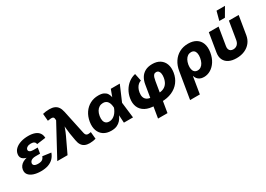

<svg xmlns="http://www.w3.org/2000/svg" viewBox="-1 -1728 4007 2895"><g transform="rotate(-30 2002.5 -280.0)"><path d="M238.8 10.3Q166 10.3 111.3 -8.3Q56.6 -26.9 29.1 -62.5Q1.5 -98.1 10.3 -149.4Q15.6 -182.1 34.7 -207.5Q53.7 -232.9 85 -250.5Q116.2 -268.1 158.9 -277.3Q201.7 -286.6 254.4 -286.6H365.7L356 -227.1H277.3Q247.6 -227.1 225.6 -219.7Q203.6 -212.4 190.9 -198.7Q178.2 -185.1 174.8 -167Q170.4 -141.1 190.7 -125.2Q210.9 -109.4 258.3 -109.4Q289.6 -109.4 310.5 -116.7Q331.5 -124 344.7 -139.2Q357.9 -154.3 365.2 -176.8L511.7 -156.7Q493.2 -103 457.3 -65.7Q421.4 -28.3 367.2 -9Q313 10.3 238.8 10.3ZM251.5 -263.2Q201.2 -263.2 163.1 -271Q125 -278.8 99.9 -294.7Q74.7 -310.5 64.5 -334.5Q54.2 -358.4 59.6 -390.6Q67.9 -441.4 106.2 -476.6Q144.5 -511.7 203.4 -530Q262.2 -548.3 331.5 -548.3Q398.4 -548.3 445.6 -531.2Q492.7 -514.2 517.8 -479.7Q543 -445.3 543.9 -394.5L389.2 -373.5Q388.2 -399.4 368.4 -414.3Q348.6 -429.2 311.5 -429.2Q272 -429.2 247.1 -413.6Q222.2 -397.9 218.8 -375.5Q215.3 -353 235.6 -339.1Q255.9 -325.2 293.9 -325.2H372.1L361.8 -263.2Z M524.4 0 817.4 -542 815.9 -558.6Q815.9 -581.1 807.4 -592Q798.8 -603 780.5 -605Q762.2 -606.9 731.9 -601.1L706.1 -598.1L695.3 -723.6Q716.8 -730 748.5 -733.9Q780.3 -737.8 811 -737.8Q861.3 -737.8 897.5 -722.7Q933.6 -707.5 956.5 -675Q979.5 -642.6 990.7 -589.8L1079.6 -172.4Q1084.5 -148.9 1094.7 -136.7Q1105 -124.5 1120.6 -121.6Q1136.2 -118.7 1157.7 -122.1L1181.6 -126L1192.9 -3.9Q1172.9 2.4 1143.6 6.8Q1114.3 11.2 1085.4 11.2Q1038.6 11.2 1004.4 -3.9Q970.2 -19 948.7 -51.8Q927.2 -84.5 918.5 -137.7L897 -262.2Q888.7 -315.9 884.3 -370.1Q879.9 -424.3 877 -484.9H914.1Q891.1 -424.3 872.1 -370.1Q853 -315.9 827.6 -262.2L703.6 0Z M1462.9 11.7Q1383.3 11.7 1329.8 -23.4Q1276.4 -58.6 1254.2 -121.6Q1231.9 -184.6 1245.6 -269Q1259.8 -354 1302 -416.5Q1344.2 -479 1408.7 -513.7Q1473.1 -548.3 1553.2 -548.3Q1610.8 -548.3 1645.5 -531.5Q1680.2 -514.6 1698 -487.3Q1715.8 -460 1722.2 -427.7Q1728.5 -395.5 1730 -365.2H1778.8L1810.1 -275.9L1843.3 0H1684.6L1668 -272Q1666.5 -303.7 1659.7 -330.1Q1652.8 -356.4 1639.9 -375.2Q1627 -394 1606.9 -404.5Q1586.9 -415 1559.1 -415Q1522.5 -415 1493.4 -397.7Q1464.4 -380.4 1445.1 -348.1Q1425.8 -315.9 1418 -270Q1410.6 -224.6 1418.2 -191.9Q1425.8 -159.2 1447.8 -141.8Q1469.7 -124.5 1504.9 -124.5Q1533.7 -124.5 1558.6 -136Q1583.5 -147.5 1604 -167Q1624.5 -186.5 1640.6 -212.9Q1656.7 -239.3 1667.5 -269L1769 -541H1925.3L1808.6 -269L1748 -182.1H1697.8Q1685.5 -151.4 1669.4 -117.7Q1653.3 -84 1627.4 -54.4Q1601.6 -24.9 1561.8 -6.6Q1522 11.7 1462.9 11.7Z M2161.1 204.1 2251.5 -340.3Q2261.7 -401.4 2290.5 -449.2Q2319.3 -497.1 2369.9 -524.7Q2420.4 -552.2 2495.1 -552.2Q2573.7 -552.2 2627 -517.6Q2680.2 -482.9 2702.4 -421.4Q2724.6 -359.9 2711.4 -277.8Q2696.8 -189.5 2647 -124.5Q2597.2 -59.6 2516.8 -23.9Q2436.5 11.7 2329.6 11.7H2227.1Q2121.1 11.7 2054.7 -24.4Q1988.3 -60.5 1961.7 -124.5Q1935.1 -188.5 1949.2 -272Q1960.9 -341.3 1995.1 -399.4Q2029.3 -457.5 2081.1 -497.1Q2132.8 -536.6 2197.3 -550.8L2224.1 -421.9Q2197.8 -414.6 2175.3 -394.8Q2152.8 -375 2137.5 -344.7Q2122.1 -314.5 2116.2 -276.4Q2108.4 -230 2119.6 -195.6Q2130.9 -161.1 2162.8 -141.8Q2194.8 -122.6 2249.5 -122.6H2352.1Q2409.2 -122.6 2448.7 -141.6Q2488.3 -160.6 2512 -197Q2535.6 -233.4 2544.4 -285.6Q2550.8 -324.7 2546.1 -354.5Q2541.5 -384.3 2526.1 -400.9Q2510.7 -417.5 2484.4 -417.5Q2459 -417.5 2444.6 -401.9Q2430.2 -386.2 2422.6 -360.8Q2415 -335.4 2410.2 -306.2L2325.7 204.1Z M2719.2 204.1 2795.9 -256.8Q2810.1 -345.2 2853.3 -410.6Q2896.5 -476.1 2963.4 -512.2Q3030.3 -548.3 3116.2 -548.3Q3197.3 -548.3 3253.2 -514.9Q3309.1 -481.4 3332.8 -418Q3356.4 -354.5 3341.8 -264.2Q3327.6 -179.2 3288.1 -117.9Q3248.5 -56.6 3193.6 -23.9Q3138.7 8.8 3076.7 8.8Q3036.6 8.8 3008.8 -4.6Q2981 -18.1 2964.4 -39.6Q2947.8 -61 2940.4 -86.4H2937L2889.2 204.1ZM3043 -125Q3075.7 -125 3101.3 -143.1Q3127 -161.1 3144 -193.8Q3161.1 -226.6 3168.5 -271Q3175.8 -314.9 3169.4 -347.4Q3163.1 -379.9 3143.6 -397.5Q3124 -415 3091.3 -415Q3059.1 -415 3032.7 -397.5Q3006.3 -379.9 2988.8 -347.7Q2971.2 -315.4 2963.4 -271Q2956.5 -227.1 2963.4 -194.1Q2970.2 -161.1 2990.5 -143.1Q3010.7 -125 3043 -125Z M3644.5 8.3Q3564.9 8.3 3511.2 -19.3Q3457.5 -46.9 3434.1 -97.7Q3410.6 -148.4 3422.4 -218.3L3475.6 -541H3645.5L3594.2 -230Q3588.9 -198.7 3596.4 -176.8Q3604 -154.8 3622.3 -143.3Q3640.6 -131.8 3668 -131.8Q3695.3 -131.8 3717.3 -143.3Q3739.3 -154.8 3753.9 -176.8Q3768.6 -198.7 3773.9 -230L3825.2 -541H3995.1L3941.9 -218.3Q3930.2 -148.4 3890.1 -97.7Q3850.1 -46.9 3787.4 -19.3Q3724.6 8.3 3644.5 8.3ZM3696.8 -608.4 3738.3 -763.7H3885.3L3794.4 -608.4Z"/></g></svg>

Font: Inter 17pt ExtraBold
Style: Italic
Weight: 800
Italic angle: -9.3988°
Version: Version 4.001;git-66647c0bb